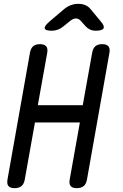

<svg xmlns="http://www.w3.org/2000/svg" viewBox="-20 -970 640 1000"><path d="M396 -332H162L109 -35Q105 -12 92 -1Q79 10 56 10Q33 10 24 -1Q15 -12 19 -35L136 -695Q140 -718 152.5 -729Q165 -740 188 -740Q211 -740 220.5 -729Q230 -718 226 -695L177 -422H411L460 -695Q464 -718 476.5 -729Q489 -740 512 -740Q535 -740 544.5 -729Q554 -718 550 -695L433 -35Q429 -12 416 -1Q403 10 380 10Q357 10 348 -1Q339 -12 343 -35ZM250 -810Q216 -810 213 -822Q210 -834 238 -858L312 -921Q330 -936 348.5 -943Q367 -950 388 -950Q409 -950 425 -943Q441 -936 453 -921L506 -857Q526 -834 519 -822Q512 -810 479 -810Q462 -810 449 -816Q436 -822 426 -833L402 -860Q390 -874 375.5 -874Q361 -874 344 -860L312 -834Q298 -822 282.5 -816Q267 -810 250 -810Z"/></svg>

Font: Maple Mono Normal NL
Style: Italic
Weight: 400
Italic angle: -10°
Monospace: yes
Designer: subframe7536
Version: Version 7.000